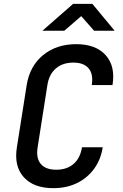

<svg xmlns="http://www.w3.org/2000/svg" viewBox="-20 -970 640 1000"><path d="M258 10Q155 10 103.5 -47.5Q52 -105 68 -203L119 -527Q135 -626 204.5 -683Q274 -740 377 -740Q479 -740 530.5 -682.5Q582 -625 566 -527H458Q467 -584 441.5 -614Q416 -644 362 -644Q307 -644 271.5 -614Q236 -584 227 -528L176 -203Q167 -146 192.5 -116Q218 -86 273 -86Q328 -86 363 -116Q398 -146 407 -203H515Q505 -138 469.5 -90Q434 -42 380 -16Q326 10 258 10ZM201 -810 361 -950H461L577 -810H470L403 -886L315 -810Z"/></svg>

Font: NKDuy Mono SemiBold
Style: Italic
Weight: 600
Italic angle: -9°
Monospace: yes
Designer: NKDuy
Foundry: NKDuy
Version: Version 2.251; ttfautohint (v1.8.4.7-5d5b)